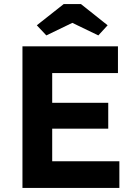

<svg xmlns="http://www.w3.org/2000/svg" viewBox="-20 -929 675 949"><path d="M91 0V-700H563V-568H238V-132H570V0ZM161 -293V-421H515V-293ZM209 -754 162 -804 295 -909H380L512 -804L466 -754L323 -823H352Z"/></svg>

Font: Readex Pro SemiBold
Style: Regular
Weight: 600
Designer: Bonnie Shaver-Troup, Thomas Jockin
Foundry: Lexend
Version: Version 1.204